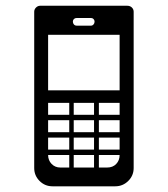

<svg xmlns="http://www.w3.org/2000/svg" viewBox="-20 -653 589 674"><path d="M426.8 -632.8Q436.5 -632.8 442.9 -626.7Q449.2 -620.6 449.2 -611.8V-63Q449.2 -36.6 430.2 -17.8Q411.1 1 384.8 1H164.1Q137.7 1 118.9 -17.8Q100.1 -36.6 100.1 -63V-611.8Q100.1 -620.1 106.4 -626.5Q112.8 -632.8 121.1 -632.8ZM399.9 -530.8H148.9V-335.9H399.9ZM223.1 -64.9V-108.9H148.9Q148.9 -90.3 161.1 -77.6Q173.3 -64.9 191.9 -64.9ZM223.1 -127.9V-169.9H148.9V-127.9ZM223.1 -189V-231H148.9V-189ZM223.1 -250V-292H148.9V-250ZM310.1 -64.9V-108.9H238.8V-64.9ZM310.1 -127.9V-169.9H238.8V-127.9ZM310.1 -189V-231H238.8V-189ZM310.1 -250V-292H238.8V-250ZM327.1 -64.9H356Q376 -64.9 387.9 -77.4Q399.9 -89.8 399.9 -108.9H327.1ZM399.9 -127.9V-169.9H327.1V-127.9ZM399.9 -189V-231H327.1V-189ZM399.9 -250V-292H327.1V-250ZM249 -589.8Q243.2 -589.8 239.5 -586.2Q235.8 -582.5 235.8 -577.1Q235.8 -571.3 239.5 -567.1Q243.2 -563 249 -563H299.8Q304.7 -563 308.3 -567.1Q312 -571.3 312 -577.1Q312 -582.5 308.3 -586.2Q304.7 -589.8 299.8 -589.8Z"/></svg>

Font: Modern Pictograms
Style: Normal
Weight: 400
Designer: John Caserta
Foundry: John Caserta
Version: 1.000